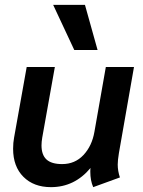

<svg xmlns="http://www.w3.org/2000/svg" viewBox="-20 -761 588 791"><path d="M34 -148Q34 -173 38 -194L90 -485H206L154 -194Q151 -176 151 -162Q151 -123 171.5 -104Q192 -85 236 -85Q289 -85 324 -122.5Q359 -160 369 -218L416 -485H532L470 -131Q465 -101 465 -83Q465 -57 474 -30L364 10Q352 -17 352 -54Q352 -64 353 -69Q287 10 190 10Q119 10 76.5 -32.5Q34 -75 34 -148ZM199 -741H330L382 -555H286Z"/></svg>

Font: Niramit SemiBold
Style: Italic
Weight: 600
Italic angle: -10°
Designer: Katatrad Aksorn Co.,Ltd.
Foundry: Cadson Demak Co.,Ltd.
Version: Version 1.001; ttfautohint (v1.6)